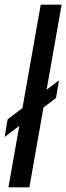

<svg xmlns="http://www.w3.org/2000/svg" viewBox="-31 -805 285 825"><path d="M-11.2 -216.4 209.7 -383.9 222.3 -459.7 1.7 -292.2ZM5.2 0H95.2L233.8 -785H144Z"/></svg>

Font: Anybody Thin Condensed
Style: Italic
Weight: 100
Width: 3
Italic angle: -10°
Version: Version 1.113;gftools[0.9.25]